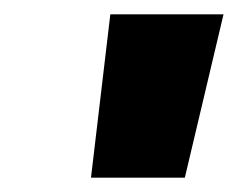

<svg xmlns="http://www.w3.org/2000/svg" viewBox="-20 -822 332 268"><path d="M107 -574H238L292 -802H134Z"/></svg>

Font: SVN-Poppins ExtraBold
Style: Italic
Weight: 800
Italic angle: -10°
Designer: Ninad Kale (Devanagari), Jonny Pinhorn (Latin)
Foundry: Indian Type Foundry
Version: Version 3.002 2017